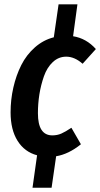

<svg xmlns="http://www.w3.org/2000/svg" viewBox="-20 -708 462 885"><path d="M285.2 -446.8Q250 -446.8 223.4 -421.9Q196.8 -397 182.6 -356.7Q168.5 -316.4 161.6 -273.4Q154.8 -230.5 154.8 -186Q154.8 -84 221.2 -84Q243.7 -84 262.7 -92.3Q281.7 -100.6 309.1 -119.1L353 -43Q295.9 2.9 238.8 12.2L217.8 157.2H129.9L150.9 7.8Q92.8 -7.8 60.8 -59.1Q28.8 -110.4 28.8 -189.9Q28.8 -248.5 41.5 -304.4Q54.2 -360.4 78.1 -408Q102.1 -455.6 140.9 -489.7Q179.7 -523.9 228 -536.1L250 -688H336.9L316.9 -541Q377.9 -531.2 421.9 -481.9L360.8 -414.1Q323.7 -446.8 285.2 -446.8Z"/></svg>

Font: Fira Sans Compressed Medium
Style: Italic
Weight: 500
Width: 3
Italic angle: -8°
Designer: Carrois Corporate & Edenspiekermann AG
Foundry: Carrois Corporate GbR & Edenspiekermann AG
Version: Version 4.203;PS 004.203;hotconv 1.0.88;makeotf.lib2.5.64775